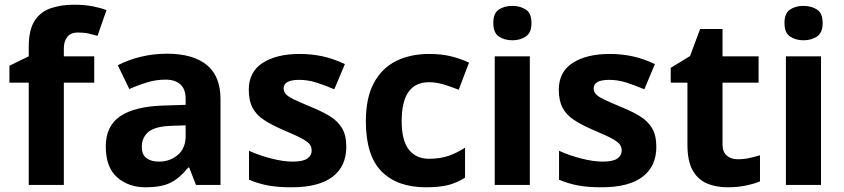

<svg xmlns="http://www.w3.org/2000/svg" viewBox="-20 -785 3583 815"><path d="M380 -434H251V0H102V-434H20V-506L102 -546V-586Q102 -656 125.5 -694.5Q149 -733 192.5 -749Q236 -765 295 -765Q339 -765 374.5 -758Q410 -751 432 -742L394 -633Q377 -638 357 -642.5Q337 -647 311 -647Q280 -647 265.5 -628Q251 -609 251 -580V-546H380Z M689 -557Q799 -557 857.5 -509.5Q916 -462 916 -364V0H812L783 -74H779Q744 -30 705 -10Q666 10 598 10Q525 10 477 -32.5Q429 -75 429 -163Q429 -250 490 -291.5Q551 -333 673 -337L768 -340V-364Q768 -407 745.5 -427Q723 -447 683 -447Q643 -447 605 -435.5Q567 -424 529 -407L480 -508Q524 -531 577.5 -544Q631 -557 689 -557ZM710 -251Q638 -249 610 -225Q582 -201 582 -162Q582 -128 602 -113.5Q622 -99 654 -99Q702 -99 735 -127.5Q768 -156 768 -208V-253Z M1450 -162Q1450 -79 1391.5 -34.5Q1333 10 1217 10Q1160 10 1119 2.5Q1078 -5 1037 -22V-145Q1081 -125 1132 -112Q1183 -99 1222 -99Q1266 -99 1284.5 -112Q1303 -125 1303 -146Q1303 -160 1295.5 -171Q1288 -182 1263 -196Q1238 -210 1185 -232Q1134 -254 1101 -275.5Q1068 -297 1052 -327.5Q1036 -358 1036 -404Q1036 -480 1095 -518Q1154 -556 1252 -556Q1303 -556 1349 -546Q1395 -536 1444 -513L1399 -406Q1359 -423 1323 -434.5Q1287 -446 1250 -446Q1184 -446 1184 -410Q1184 -397 1192.5 -386.5Q1201 -376 1225.5 -364Q1250 -352 1298 -332Q1345 -313 1379 -292.5Q1413 -272 1431.5 -241.5Q1450 -211 1450 -162Z M1788 10Q1666 10 1599.5 -57.5Q1533 -125 1533 -270Q1533 -370 1567 -433Q1601 -496 1661.5 -526Q1722 -556 1801 -556Q1857 -556 1898.5 -545Q1940 -534 1971 -519L1927 -404Q1892 -418 1861.5 -427Q1831 -436 1801 -436Q1685 -436 1685 -271Q1685 -189 1715.5 -150Q1746 -111 1801 -111Q1848 -111 1884 -123.5Q1920 -136 1954 -158V-31Q1920 -9 1882.5 0.5Q1845 10 1788 10Z M2155 -760Q2188 -760 2212 -744.5Q2236 -729 2236 -687Q2236 -646 2212 -630Q2188 -614 2155 -614Q2121 -614 2097.5 -630Q2074 -646 2074 -687Q2074 -729 2097.5 -744.5Q2121 -760 2155 -760ZM2229 -546V0H2080V-546Z M2766 -162Q2766 -79 2707.5 -34.5Q2649 10 2533 10Q2476 10 2435 2.5Q2394 -5 2353 -22V-145Q2397 -125 2448 -112Q2499 -99 2538 -99Q2582 -99 2600.5 -112Q2619 -125 2619 -146Q2619 -160 2611.5 -171Q2604 -182 2579 -196Q2554 -210 2501 -232Q2450 -254 2417 -275.5Q2384 -297 2368 -327.5Q2352 -358 2352 -404Q2352 -480 2411 -518Q2470 -556 2568 -556Q2619 -556 2665 -546Q2711 -536 2760 -513L2715 -406Q2675 -423 2639 -434.5Q2603 -446 2566 -446Q2500 -446 2500 -410Q2500 -397 2508.5 -386.5Q2517 -376 2541.5 -364Q2566 -352 2614 -332Q2661 -313 2695 -292.5Q2729 -272 2747.5 -241.5Q2766 -211 2766 -162Z M3112 -109Q3137 -109 3160 -114Q3183 -119 3206 -126V-15Q3182 -5 3146.5 2.5Q3111 10 3069 10Q3020 10 2981.5 -6Q2943 -22 2920.5 -61.5Q2898 -101 2898 -171V-434H2827V-497L2909 -547L2952 -662H3047V-546H3200V-434H3047V-171Q3047 -140 3065 -124.5Q3083 -109 3112 -109Z M3391 -760Q3424 -760 3448 -744.5Q3472 -729 3472 -687Q3472 -646 3448 -630Q3424 -614 3391 -614Q3357 -614 3333.5 -630Q3310 -646 3310 -687Q3310 -729 3333.5 -744.5Q3357 -760 3391 -760ZM3465 -546V0H3316V-546Z"/></svg>

Font: Noto Sans Sinhala
Style: Bold
Weight: 700
Designer: Jelle Bosma - Monotype Design Team
Foundry: Monotype Imaging Inc.
Version: Version 2.006; ttfautohint (v1.8.4.7-5d5b)